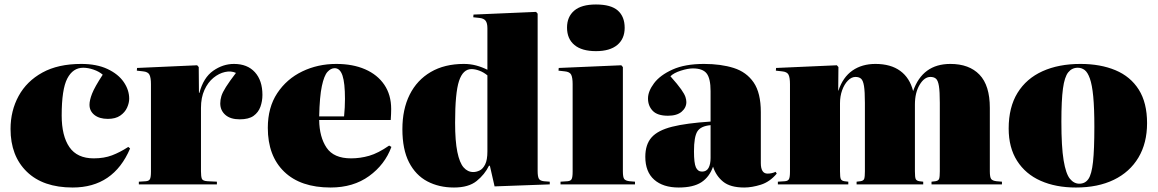

<svg xmlns="http://www.w3.org/2000/svg" viewBox="-20 -822 5161 856"><path d="M304 14Q172 14 99.5 -56.5Q27 -127 27 -247Q27 -328 63 -394Q99 -460 169 -498.5Q239 -537 342 -537Q411 -537 459 -514.5Q507 -492 531.5 -456.5Q556 -421 556 -382Q556 -363 546.5 -342Q537 -321 516 -306.5Q495 -292 461 -292Q423 -292 401 -309.5Q379 -327 379 -355Q379 -375 390.5 -404.5Q402 -434 438 -489Q422 -503 397.5 -511.5Q373 -520 351 -520Q305 -520 280 -472Q255 -424 255 -307Q255 -216 289.5 -166Q324 -116 398 -116Q444 -116 479.5 -129.5Q515 -143 552 -167L560 -160Q486 14 304 14Z M599 0V-12L630 -14Q644 -15 648.5 -23.5Q653 -32 653 -57V-447Q653 -475 646.5 -488.5Q640 -502 617 -504L590 -507L591 -519L859 -531L866 -523L867 -408H869Q887 -476 930.5 -506.5Q974 -537 1023 -537Q1083 -537 1116.5 -500Q1150 -463 1150 -399Q1150 -371 1141 -346Q1132 -321 1110.5 -305.5Q1089 -290 1049 -290Q1007 -290 984.5 -310Q962 -330 962 -361Q962 -377 967 -393.5Q972 -410 987.5 -434.5Q1003 -459 1032 -497Q1010 -507 983 -501Q956 -495 931.5 -475Q907 -455 891.5 -421Q876 -387 876 -341V-58Q876 -35 880 -25Q884 -15 906 -14L947 -12V0Z M1454 14Q1320 14 1247 -56.5Q1174 -127 1174 -252Q1174 -343 1216 -406.5Q1258 -470 1327.5 -503.5Q1397 -537 1479 -537Q1553 -537 1608 -513Q1663 -489 1693.5 -444Q1724 -399 1724 -336Q1724 -326 1723.5 -314Q1723 -302 1722 -287H1403Q1404 -211 1436 -163.5Q1468 -116 1545 -116Q1586 -116 1626 -127.5Q1666 -139 1715 -173L1725 -167Q1696 -88 1625.5 -37Q1555 14 1454 14ZM1403 -303H1514Q1516 -324 1517 -343Q1518 -362 1518 -381Q1518 -452 1507 -485Q1496 -518 1472 -518Q1455 -518 1440 -501.5Q1425 -485 1415 -438.5Q1405 -392 1403 -303Z M2004 14Q1937 14 1885 -13.5Q1833 -41 1803.5 -98.5Q1774 -156 1774 -246Q1774 -335 1806.5 -400Q1839 -465 1900.5 -501Q1962 -537 2048 -537Q2077 -537 2103 -530Q2129 -523 2153 -511V-696Q2153 -719 2145 -729.5Q2137 -740 2118 -742L2090 -745L2091 -757L2370 -769L2377 -761V-60Q2377 -36 2382 -26Q2387 -16 2405 -14L2431 -12V0L2185 9L2164 -83H2160Q2141 -44 2105 -15Q2069 14 2004 14ZM2090 -55Q2104 -55 2118.5 -62Q2133 -69 2143 -89Q2153 -109 2153 -147V-486Q2136 -500 2117 -507Q2098 -514 2082 -514Q2044 -514 2026.5 -461Q2009 -408 2009 -275Q2009 -193 2019 -144.5Q2029 -96 2047 -75.5Q2065 -55 2090 -55Z M2637 -594Q2574 -594 2541 -621.5Q2508 -649 2508 -699Q2508 -747 2540 -774.5Q2572 -802 2637 -802Q2704 -802 2734.5 -775Q2765 -748 2765 -698Q2765 -649 2732 -621.5Q2699 -594 2637 -594ZM2479 0V-12L2510 -14Q2524 -15 2528.5 -23.5Q2533 -32 2533 -57V-447Q2533 -476 2526.5 -489Q2520 -502 2497 -504L2470 -507L2471 -519L2750 -531L2757 -523V-58Q2757 -32 2763 -24Q2769 -16 2787 -14L2811 -12V0Z M3006 14Q2936 14 2896.5 -21Q2857 -56 2857 -123Q2857 -178 2885 -209.5Q2913 -241 2976.5 -257Q3040 -273 3148 -280V-416Q3148 -472 3130.5 -494.5Q3113 -517 3069 -517Q3047 -517 3015.5 -507Q2984 -497 2969 -482Q3002 -445 3017 -423.5Q3032 -402 3036 -389.5Q3040 -377 3040 -367Q3040 -342 3019 -324Q2998 -306 2958 -306Q2911 -306 2890 -328Q2869 -350 2869 -383Q2869 -415 2896 -451Q2923 -487 2978.5 -512Q3034 -537 3119 -537Q3194 -537 3251 -519Q3308 -501 3340 -454.5Q3372 -408 3372 -322V-95Q3372 -48 3402 -48Q3421 -48 3438 -56L3443 -48Q3412 -11 3372 1.5Q3332 14 3298 14Q3236 14 3204 -12Q3172 -38 3159 -79Q3143 -33 3107 -9.5Q3071 14 3006 14ZM3110 -57Q3130 -57 3139 -73.5Q3148 -90 3148 -118V-264Q3104 -260 3089 -236Q3074 -212 3074 -147Q3074 -95 3082.5 -76Q3091 -57 3110 -57Z M3448 0V-12L3479 -14Q3493 -15 3497.5 -23.5Q3502 -32 3502 -57V-447Q3502 -476 3495.5 -489Q3489 -502 3466 -504L3439 -507L3440 -519L3711 -531L3718 -523L3717 -418H3718Q3738 -478 3780.5 -507.5Q3823 -537 3883 -537Q3951 -537 3993.5 -506Q4036 -475 4051 -416Q4093 -537 4217 -537Q4301 -537 4347 -489Q4393 -441 4393 -341V-58Q4393 -32 4399 -24Q4405 -16 4423 -14L4447 -12V0H4133V-12L4150 -14Q4164 -16 4167 -25Q4170 -34 4170 -58V-363Q4170 -414 4166 -438.5Q4162 -463 4153 -471Q4144 -479 4128 -479Q4101 -479 4080 -444Q4059 -409 4059 -356V-58Q4059 -32 4062.5 -24Q4066 -16 4079 -14L4096 -12V0H3799V-12L3816 -14Q3830 -16 3833 -25Q3836 -34 3836 -58V-363Q3836 -414 3832 -438.5Q3828 -463 3819 -471Q3810 -479 3794 -479Q3776 -479 3760 -462.5Q3744 -446 3734.5 -419.5Q3725 -393 3725 -362V-58Q3725 -32 3728.5 -24Q3732 -16 3745 -14L3762 -12V0Z M4777 14Q4687 14 4619.5 -16Q4552 -46 4514.5 -105Q4477 -164 4477 -249Q4477 -344 4516.5 -408Q4556 -472 4628 -504.5Q4700 -537 4797 -537Q4886 -537 4953 -509Q5020 -481 5057 -422.5Q5094 -364 5094 -273Q5094 -184 5055.5 -119.5Q5017 -55 4946 -20.5Q4875 14 4777 14ZM4792 -3Q4818 -3 4832.5 -24Q4847 -45 4853 -100Q4859 -155 4859 -256Q4859 -340 4854 -392Q4849 -444 4839 -472Q4829 -500 4815.5 -510Q4802 -520 4785 -520Q4759 -520 4742.5 -499.5Q4726 -479 4719 -427Q4712 -375 4712 -280Q4712 -167 4722 -107Q4732 -47 4750 -25Q4768 -3 4792 -3Z"/></svg>

Font: Display Black
Style: Regular
Weight: 900
Designer: Latin by Veronika Burian and Jose Scaglione. Greek by Irene Vlachou. Cyrillic by Vera Evstafieva.
Foundry: TypeTogether
Version: Version 3.002